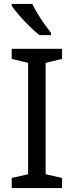

<svg xmlns="http://www.w3.org/2000/svg" viewBox="-20 -964 379 984"><path d="M298 0H40V-52L124 -71V-642L40 -662V-714H298V-662L214 -642V-71L298 -52ZM145 -944Q156 -922 172.5 -894.5Q189 -867 207.5 -841Q226 -815 241 -796V-784H182Q159 -802 130 -830.5Q101 -859 76.5 -887.5Q52 -916 40 -934V-944Z"/></svg>

Font: Noto Serif Ottoman Siyaq
Style: Regular
Weight: 400
Designer: Sérgio Martins
Version: Version 1.005; ttfautohint (v1.8.4.7-5d5b)